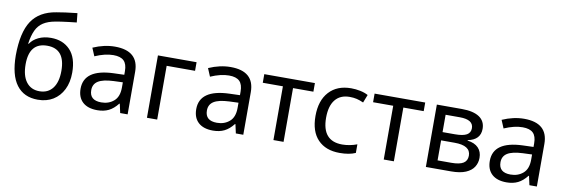

<svg xmlns="http://www.w3.org/2000/svg" viewBox="-55 -1193 4781 1625"><g transform="rotate(10 2335.0 -380.0)"><path d="M300 10Q181 10 117.5 -74.5Q54 -159 53 -328Q54 -525 119.5 -624Q185 -723 328 -746Q354 -751 404.5 -758Q455 -765 505 -770L513 -691Q481 -688 446 -683.5Q411 -679 381 -675Q351 -671 333 -667Q271 -656 231.5 -630.5Q192 -605 170.5 -559.5Q149 -514 139 -443H144Q168 -480 214.5 -502.5Q261 -525 322 -525Q425 -525 487 -459.5Q549 -394 549 -266Q549 -182 518 -120Q487 -58 431.5 -24Q376 10 300 10ZM302 -63Q375 -63 415.5 -115.5Q456 -168 456 -265Q456 -454 302 -454Q148 -454 148 -268Q148 -170 188.5 -116.5Q229 -63 302 -63Z M812 10Q730 10 686 -30.5Q642 -71 642 -145Q642 -313 895 -322L986 -325V-356Q986 -417 957.5 -445Q929 -473 867 -473Q796 -473 709 -435L680 -504Q776 -546 868 -546Q1072 -546 1072 -366V0H1008L991 -77H987Q951 -31 909.5 -10.5Q868 10 812 10ZM834 -61Q898 -61 941.5 -98.5Q985 -136 985 -215V-260L906 -257Q816 -253 774.5 -227Q733 -201 733 -149Q733 -61 834 -61Z M1238 0V-536H1570V-462H1326V0Z M1806 10Q1724 10 1680 -30.5Q1636 -71 1636 -145Q1636 -313 1889 -322L1980 -325V-356Q1980 -417 1951.5 -445Q1923 -473 1861 -473Q1790 -473 1703 -435L1674 -504Q1770 -546 1862 -546Q2066 -546 2066 -366V0H2002L1985 -77H1981Q1945 -31 1903.5 -10.5Q1862 10 1806 10ZM1828 -61Q1892 -61 1935.5 -98.5Q1979 -136 1979 -215V-260L1900 -257Q1810 -253 1768.5 -227Q1727 -201 1727 -149Q1727 -61 1828 -61Z M2325 0V-462H2152V-536H2587V-462H2412V0Z M2895 10Q2775 10 2707.5 -60Q2640 -130 2640 -263Q2640 -396 2708.5 -471Q2777 -546 2898 -546Q2937 -546 2976 -538Q3015 -530 3044 -514L3017 -445Q2986 -459 2959 -465.5Q2932 -472 2898 -472Q2817 -472 2774 -418.5Q2731 -365 2731 -264Q2731 -64 2904 -64Q2934 -64 2967 -70Q3000 -76 3031 -88V-14Q2977 10 2895 10Z M3273 0V-462H3100V-536H3535V-462H3360V0Z M3635 0V-536H3850Q3949 -536 4000.5 -501.5Q4052 -467 4052 -401Q4052 -306 3944 -285V-281Q4006 -273 4037.5 -240Q4069 -207 4069 -154Q4069 -111 4047 -76Q4025 -41 3977 -20.5Q3929 0 3851 0ZM3723 -315H3829Q3898 -315 3930 -333Q3962 -351 3962 -390Q3962 -464 3845 -464H3723ZM3723 -72H3841Q3911 -72 3944 -92.5Q3977 -113 3977 -157Q3977 -244 3839 -244H3723Z M4329 10Q4247 10 4203 -30.5Q4159 -71 4159 -145Q4159 -313 4412 -322L4503 -325V-356Q4503 -417 4474.5 -445Q4446 -473 4384 -473Q4313 -473 4226 -435L4197 -504Q4293 -546 4385 -546Q4589 -546 4589 -366V0H4525L4508 -77H4504Q4468 -31 4426.5 -10.5Q4385 10 4329 10ZM4351 -61Q4415 -61 4458.5 -98.5Q4502 -136 4502 -215V-260L4423 -257Q4333 -253 4291.5 -227Q4250 -201 4250 -149Q4250 -61 4351 -61Z"/></g></svg>

Font: Noto Sans Living
Style: Regular
Weight: 400
Designer: Monotype Design Team
Foundry: Monotype Imaging Inc.
Version: Version 2.013; ttfautohint (v1.8.4.7-5d5b)